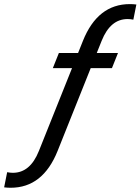

<svg xmlns="http://www.w3.org/2000/svg" viewBox="-102 -720 679 928"><path d="M542.5 -625Q527.8 -627.9 514.6 -627.9Q431.2 -627.9 389.2 -522.5L365.7 -463.9H468.3L439 -390.6H336.4L176.3 9.8Q105 187.5 -50.3 187.5Q-65.9 187.5 -82 185.5L-67.4 112.3Q-52.7 115.2 -39.6 115.2Q43.9 115.2 85.9 9.8L246.1 -390.6H153.3L182.6 -463.9H275.4L298.8 -522.5Q370.1 -700.2 525.4 -700.2Q541 -700.2 557.1 -698.2Z"/></svg>

Font: Sansation
Style: Italic
Weight: 400
Designer: Bernd Montag
Version: Version 1.301